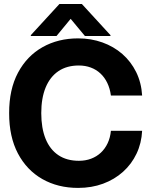

<svg xmlns="http://www.w3.org/2000/svg" viewBox="-20 -921 751 953"><path d="M367.6 11.7Q267.4 11.7 190.1 -32.3Q112.8 -76.3 68.9 -159.3Q25.1 -242.4 25.4 -359.4Q25.1 -477.1 69.3 -560.1Q113.6 -643.1 191 -686.8Q268.4 -730.5 367.6 -730.5Q432.1 -730.5 488.2 -710.4Q544.2 -690.4 587.1 -653.1Q629.9 -615.7 655.8 -563.4Q681.6 -511.1 685.5 -446.9H530.5Q525.8 -481.9 512.5 -509.5Q499.2 -537.1 478.4 -556.4Q457.6 -575.8 430.5 -585.8Q403.4 -595.9 371.1 -595.9Q311.6 -595.9 270.1 -567.9Q228.5 -539.8 206.6 -486.9Q184.8 -433.9 184.8 -359.4Q184.8 -285.2 206.2 -232.2Q227.7 -179.2 269.5 -151Q311.2 -122.9 371.7 -122.9Q404.6 -122.9 432.1 -133.3Q459.7 -143.7 480.5 -163.1Q501.4 -182.6 514.4 -210.3Q527.3 -237.9 530.5 -271.9H685.5Q682.4 -210.2 657.7 -158.2Q633 -106.2 590.6 -68.2Q548.2 -30.2 491.6 -9.2Q435 11.7 367.6 11.7ZM260.4 -742.2H133V-746.5L275 -901.2H386.3L528.3 -746.5V-742.2H401.6L330.7 -827.5Z"/></svg>

Font: Inter Display V
Style: Regular
Weight: 400
Designer: Rasmus Andersson
Foundry: rsms
Version: Version 3.015;git-src